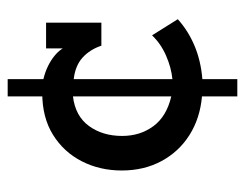

<svg xmlns="http://www.w3.org/2000/svg" viewBox="-89 -449 638 500"><g transform="rotate(-90 230.0 -199.0)"><path d="M229 100V8Q172 3 128.5 -24.5Q85 -52 60.5 -97.5Q36 -143 36 -201Q36 -258 60 -305Q84 -352 129 -380Q174 -408 238 -408Q244 -408 250 -407.5Q256 -407 260 -405L229 -392V-498H274V-405Q311 -396 336.5 -374.5Q362 -353 365 -321L354 -320V-398H421V-254H361Q351 -284 330 -303Q309 -322 274 -326V-69Q304 -72 335 -85.5Q366 -99 388 -122L430 -55Q400 -28 361 -11.5Q322 5 274 9V100ZM126 -200Q126 -153 151.5 -118.5Q177 -84 229 -72V-328Q178 -322 152 -286.5Q126 -251 126 -200Z"/></g></svg>

Font: Rokkitt SemiBold Medium
Style: Regular
Weight: 500
Version: Version 3.103